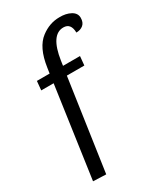

<svg xmlns="http://www.w3.org/2000/svg" viewBox="-201 -800 843 980"><g transform="rotate(-30 220.0 -310.0)"><path d="M355 -606Q354 -662 310 -662Q236 -662 215 -521L211 -493H311L306 -440H203L125 97L49 94L125 -440H52L57 -493H132L137 -526Q153 -636 210 -679Q260 -717 318 -717Q357 -718 384.5 -703Q412 -688 412 -660.5Q412 -633 396 -619.5Q380 -606 355 -606Z"/></g></svg>

Font: Karma Medium
Style: Regular
Weight: 500
Designer: Joana Correia
Foundry: Indian Type Foundry
Version: Version 1.202;PS 1.0;hotconv 1.0.78;makeotf.lib2.5.61930; tt